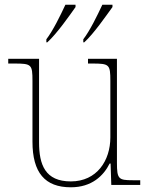

<svg xmlns="http://www.w3.org/2000/svg" viewBox="-20 -786 637 816"><path d="M334 -619V-606H338C379 -643 433 -722 458 -756V-766H415C394 -721 363 -657 334 -619ZM177 -619V-606H181C222 -643 277 -722 301 -756V-766H258C237 -721 206 -657 177 -619ZM281 10C370 10 420 -39 446 -91H450L453 0H576V-20H544C484 -20 477 -25 477 -94V-536H354V-516H372C445 -516 449 -512 449 -442V-202C449 -104 392 -15 281 -15C172 -15 146 -86 146 -181V-536H15V-516H41C114 -516 118 -512 118 -442V-184C118 -52 171 10 281 10Z"/></svg>

Font: Noto Serif Gurmukhi Thin
Style: Regular
Weight: 100
Designer: Vaibhav Singh and the Monotype Design Team
Foundry: Monotype Imaging Inc.
Version: Version 2.004